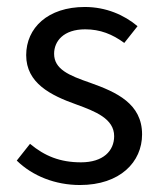

<svg xmlns="http://www.w3.org/2000/svg" viewBox="-20 -518 459 550"><path d="M209 12C324 12 387 -54 387 -133C387 -221 314 -254 238 -281C177 -302 135 -320 135 -364C135 -400 162 -434 224 -434C267 -434 302 -420 336 -395L374 -443C336 -475 284 -498 223 -498C117 -498 55 -438 55 -360C55 -280 125 -245 198 -219C253 -199 307 -178 307 -128C307 -86 276 -53 212 -53C152 -53 108 -71 66 -106L28 -58C73 -14 138 12 209 12Z"/></svg>

Font: SSansPro
Style: Regular
Weight: 400
Designer: Paul D. Hunt
Foundry: Adobe Systems Incorporated
Version: Version 3.006;hotconv 1.0.111;makeotfexe 2.5.65597